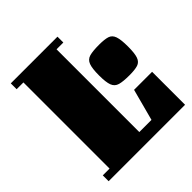

<svg xmlns="http://www.w3.org/2000/svg" viewBox="-175 -758 881 881"><g transform="rotate(-45 265.5 -317.5)"><path d="M526 -214V0H30V-38H74V-597H30V-635H333V-597H289V-60H368L409 -214ZM530 -374Q530 -330 522.5 -309Q515 -288 496 -282Q477 -276 441 -276Q401 -276 379.5 -282Q358 -288 350 -309Q342 -330 342 -374Q342 -419 350 -440.5Q358 -462 379.5 -468Q401 -474 442 -474Q477 -474 496 -468Q515 -462 522.5 -440.5Q530 -419 530 -374Z"/></g></svg>

Font: Unlock
Style: Regular
Weight: 400
Designer: Eduardo Rodriguez Tunni
Foundry: Eduardo Rodriguez Tunni
Version: Version 1.003; ttfautohint (v1.8.4.7-5d5b);gftools[0.9.23]